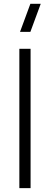

<svg xmlns="http://www.w3.org/2000/svg" viewBox="-20 -972 258 992"><path d="M137 -807.5H83.5L137 -952.5H190.5ZM80 0V-720H138V0Z"/></svg>

Font: Vela Sans Light
Style: Regular
Weight: 300
Designer: Principal design: Mikhail Sharanda - project Manrope.
Design modification: Ravid Balaliev
Foundry: Mikhail Sharanda
Version: Version 1.001